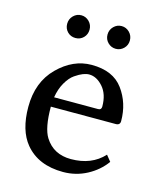

<svg xmlns="http://www.w3.org/2000/svg" viewBox="-99 -694 650 777"><g transform="rotate(15 226.5 -306.0)"><path d="M112.5 -540.5Q99.1 -554.2 99.1 -574.2Q99.1 -594.2 113 -608.2Q127 -622.1 146 -622.1Q165 -622.1 179 -608.2Q192.9 -594.2 192.9 -574.2Q192.9 -554.2 179.4 -540.5Q166 -526.9 146 -526.9Q126 -526.9 112.5 -540.5ZM282 -540.5Q268.1 -554.2 268.1 -574.2Q268.1 -594.2 282 -608.2Q295.9 -622.1 314.9 -622.1Q334 -622.1 347.9 -608.2Q361.8 -594.2 361.8 -574.2Q361.8 -554.2 347.9 -540.5Q334 -526.9 314.9 -526.9Q295.9 -526.9 282 -540.5ZM125 -272.9H309.1Q323.2 -272.9 323.2 -287.1Q323.2 -338.9 296.6 -368.9Q270 -398.9 238.8 -398.9Q227.5 -398.9 213.4 -393.6Q199.2 -388.2 180.7 -375.5Q162.1 -362.8 146.5 -335.9Q130.9 -309.1 125 -272.9ZM392.1 -104 412.1 -79.1Q383.3 -39.1 337.2 -14.6Q291 9.8 237.8 9.8Q133.8 9.8 79.1 -56.2Q34.2 -110.4 34.2 -209Q34.2 -313 97.7 -376Q161.1 -439 238.8 -439Q328.6 -439 370.4 -382.1Q412.1 -325.2 412.1 -250Q412.1 -232.9 394 -232.9H122.1Q122.1 -144 146 -106Q182.1 -48.8 254.9 -48.8Q341.3 -48.8 392.1 -104Z"/></g></svg>

Font: Biolilbert
Style: Regular
Weight: 400
Designer: Philipp H. Poll
Foundry: Philipp H. Poll
Version: Version 1.1.0